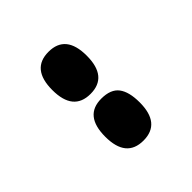

<svg xmlns="http://www.w3.org/2000/svg" viewBox="-7 -1019 477 477"><g transform="rotate(45 231.5 -780.0)"><path d="M144 -835Q218 -835 218 -774.5Q218 -714 144 -714Q70 -714 70 -774.5Q70 -835 144 -835ZM319 -846Q393 -846 393 -785.5Q393 -725 319 -725Q245 -725 245 -785Q245 -818 263.5 -832Q282 -846 319 -846Z"/></g></svg>

Font: Chela One
Style: Regular
Weight: 400
Designer: Miguel Hernandez
Foundry: LatinoType
Version: Version 1.001